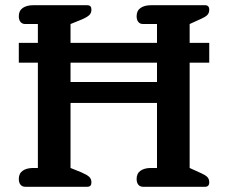

<svg xmlns="http://www.w3.org/2000/svg" viewBox="-20 -715 873 735"><path d="M52 -30Q52 -51 67 -61.5Q82 -72 108 -72H125V-475H52V-551H125V-623H77Q65 -623 58.5 -631Q52 -639 52 -653Q52 -674 67 -684.5Q82 -695 107 -695H313Q323 -695 326.5 -690.5Q330 -686 330 -678Q330 -665 321.5 -657Q313 -649 292 -640L250 -623V-551H581V-623H528Q516 -623 509.5 -631Q503 -639 503 -653Q503 -674 518 -684.5Q533 -695 558 -695H765Q781 -695 781 -678Q781 -665 773.5 -657.5Q766 -650 750 -643L706 -623V-551H781V-475H706V-72L750 -52Q766 -45 773.5 -37.5Q781 -30 781 -17Q781 0 765 0H528Q516 0 509.5 -8Q503 -16 503 -30Q503 -51 518 -61.5Q533 -72 558 -72H581V-321H250V-72L292 -55Q313 -46 321.5 -38Q330 -30 330 -17Q330 -9 326.5 -4.5Q323 0 313 0H77Q65 0 58.5 -8Q52 -16 52 -30ZM581 -401V-475H250V-401Z"/></svg>

Font: Maitree Semibold
Style: Regular
Weight: 600
Designer: CadsonDemak Team
Foundry: CadsonDemak
Version: Version 1.000